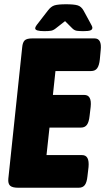

<svg xmlns="http://www.w3.org/2000/svg" viewBox="-20 -880 493 900"><path d="M65 0Q38 0 27.5 -9.5Q17 -19 19 -42L84 -658Q86 -681 95.5 -690.5Q105 -700 132 -700H423Q458 -700 452 -645L448 -602Q445 -573 435.5 -560Q426 -547 407 -547H240L228 -435H375Q411 -435 405 -379L400 -337Q397 -308 387.5 -295Q378 -282 360 -282H212L198 -153H365Q400 -153 395 -97L390 -54Q387 -25 377.5 -12.5Q368 0 349 0ZM188 -734Q145 -734 145 -747Q145 -751 148 -756.5Q151 -762 160 -773L204 -830Q219 -850 236 -855Q253 -860 290 -860Q326 -860 343.5 -855Q361 -850 372 -830L403 -773Q413 -756 413 -750Q413 -741 403.5 -737.5Q394 -734 371 -734Q354 -734 341.5 -735.5Q329 -737 319 -747L285 -781L244 -749Q231 -738 219.5 -736Q208 -734 188 -734Z"/></svg>

Font: Asap Condensed Condensed ExtraBold
Style: Italic
Weight: 800
Width: 3
Italic angle: -6°
Designer: Pablo Cosgaya
Foundry: Omnibus-Type
Version: Version 3.001; ttfautohint (v1.8.4.7-5d5b)